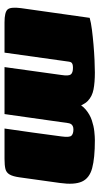

<svg xmlns="http://www.w3.org/2000/svg" viewBox="185 -625 440 850"><g transform="rotate(90 405.0 -200.0)"><path d="M79 0Q34 0 22 -13.5Q10 -27 16 -73L59 -377Q80 -383 111.5 -387Q143 -391 178 -394Q213 -397 246 -398.5Q279 -400 301 -400Q345 -400 376 -394Q407 -388 427 -368.5Q447 -349 457 -308L430 -309Q443 -341 465 -359.5Q487 -378 512.5 -386.5Q538 -395 561.5 -397.5Q585 -400 601 -400Q680 -400 724.5 -388Q769 -376 784 -342.5Q799 -309 790 -245L765 -66Q761 -37 752.5 -22.5Q744 -8 728 -4Q712 0 683 0H549Q558 -63 567 -126Q576 -189 584 -252Q589 -288 580.5 -296.5Q572 -305 553 -305Q544 -305 538 -302Q532 -299 529 -294Q526 -289 525 -282L485 0H277L312 -252Q317 -284 309.5 -293.5Q302 -303 280 -303Q270 -303 264.5 -301Q259 -299 256.5 -295.5Q254 -292 253 -285L213 0Z"/></g></svg>

Font: Genos Black
Style: Italic
Weight: 900
Italic angle: -8°
Version: Version 1.010